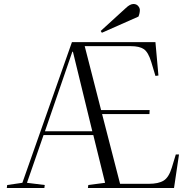

<svg xmlns="http://www.w3.org/2000/svg" viewBox="-20 -941 956 961"><path d="M14 0 16 -15 92 -26 340 -730H758L773 -563L758 -561L737 -631Q722 -680 700 -695Q678 -710 635 -710H404L486 -390H729L728 -370H491L581 -21H725Q773 -21 799 -37Q825 -53 840 -102L860 -168H876L851 0H420L422 -15L506 -26L447 -265H198L115 -26L204 -15L202 0ZM205 -284H442L345 -682H342ZM610 -901Q631 -921 648 -921Q663 -921 671.5 -911Q680 -901 680 -891Q680 -875 673 -858L490 -777L484 -786Z"/></svg>

Font: Literata 72pt Light
Style: Italic
Weight: 300
Italic angle: -2°
Designer: Latin by Veronika Burian and Jose Scaglione. Greek by Irene Vlachou. Cyrillic by Vera Evstafieva
Foundry: TypeTogether
Version: Version 3.002